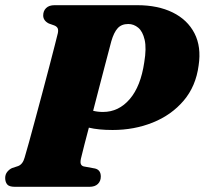

<svg xmlns="http://www.w3.org/2000/svg" viewBox="-23 -720 789 740"><path d="M742.5 -467.5Q732 -387.5 684.8 -332Q637.5 -276.5 566 -247.8Q494.5 -219 411 -219Q356.5 -219 319.5 -228Q310 -192.5 302.5 -163.2Q295 -134 291 -117Q285.5 -97.5 288.2 -89Q291 -80.5 300 -78.5L343.5 -70.5Q365.5 -65 365.5 -39.5Q365.5 -22 354.2 -11Q343 0 321.5 0H34.5Q12 0 4.5 -9.5Q-3 -19 -3 -34Q-3 -48 5.2 -58Q13.5 -68 24 -72.5L47 -80Q65 -87 72 -113Q78 -132.5 88.8 -171.8Q99.5 -211 113 -260.8Q126.5 -310.5 140.5 -363.2Q154.5 -416 167 -463.5Q179.5 -511 188.2 -545.5Q197 -580 200 -592.5Q202.5 -605.5 198.8 -612Q195 -618.5 186 -622L165 -629.5Q143.5 -640.5 143.5 -660.5Q143.5 -678 154.8 -689Q166 -700 187.5 -700H506Q585.5 -700 642.5 -672Q699.5 -644 726.5 -591.8Q753.5 -539.5 742.5 -467.5ZM406 -561Q404.5 -555 397.8 -529.8Q391 -504.5 381 -466Q371 -427.5 359.2 -382.5Q347.5 -337.5 336 -293Q353.5 -288.5 374 -288.5Q434.5 -288.5 477 -338Q519.5 -387.5 533 -480Q542 -534 534.5 -566.5Q527 -599 509.8 -613.2Q492.5 -627.5 471.5 -627.5Q445.5 -627.5 430.8 -611.5Q416 -595.5 406 -561Z"/></svg>

Font: Fraunces 72pt Soft Black
Style: Italic
Weight: 900
Italic angle: -16°
Version: Version 1.000;[b76b70a41]